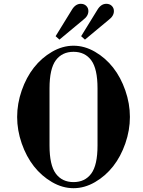

<svg xmlns="http://www.w3.org/2000/svg" viewBox="-20 -970 752 1008"><path d="M94 -217Q70 -286 70 -356Q70 -426 94 -495Q118 -564 158 -615Q198 -666 253 -698Q308 -730 366 -730Q424 -730 479 -698Q534 -666 574 -615Q614 -564 638 -495Q662 -426 662 -356Q662 -286 638 -217Q614 -148 574 -97Q534 -46 479 -14Q424 18 366 18Q308 18 253 -14Q198 -46 158 -97Q118 -148 94 -217ZM240 -206Q240 -103 273 -58.5Q306 -14 366 -14Q426 -14 459 -58.5Q492 -103 492 -206V-506Q492 -609 459 -653.5Q426 -698 366 -698Q306 -698 273 -653.5Q240 -609 240 -506ZM406 -780 491 -918Q510 -950 538 -950Q556 -950 567 -939Q578 -928 578 -912Q578 -886 551 -866L426 -762ZM272 -780 357 -918Q376 -950 404 -950Q422 -950 433 -939Q444 -928 444 -912Q444 -886 417 -866L292 -762Z"/></svg>

Font: Old Standard TT
Style: Bold
Weight: 700
Designer: Alexey Kryukov <alexios@thessalonica.org.ru>
Version: Version 2.2